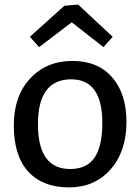

<svg xmlns="http://www.w3.org/2000/svg" viewBox="-20 -805 610 835"><path d="M150 -600 110 -645 260 -780 320 -785 470 -645 430 -600 292 -708ZM295 -540Q406 -540 468 -468.5Q530 -397 530 -275Q530 -147 461 -68.5Q392 10 280 10Q166 10 103 -58.5Q40 -127 40 -260Q40 -387 111 -463.5Q182 -540 295 -540ZM290 -460Q145 -460 145 -265Q145 -70 285 -70Q358 -70 391.5 -120Q425 -170 425 -270Q425 -460 290 -460Z"/></svg>

Font: Bitter
Style: Regular
Weight: 400
Designer: Sol Matas
Foundry: Sol Matas
Version: Version 1.300;PS 001.300;hotconv 1.0.70;makeotf.lib2.5.58329